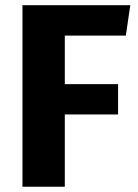

<svg xmlns="http://www.w3.org/2000/svg" viewBox="-20 -713 527 733"><path d="M65.8 0V-693.2H477.4L460.4 -577H227.4V-391.8H430.8V-276H227.4V0Z"/></svg>

Font: Firava
Style: Regular
Weight: 400
Designer: Carrois Corporate & Edenspiekermann AG
Foundry: Greg Finn Gibson
Version: Version 5.000